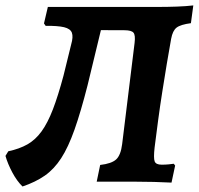

<svg xmlns="http://www.w3.org/2000/svg" viewBox="-31 -667 730 705"><path d="M51.7 17.8Q31.3 -1.9 14.3 -33.7Q-2.6 -65.5 -10.9 -94.5L-0.6 -111.5Q40.3 -120.2 69.9 -137Q99.4 -153.9 121.7 -184.7Q144 -215.5 163.2 -265.3Q182.3 -315 202.1 -389L230.4 -504.1Q238.4 -531.7 233 -546.6Q227.5 -561.5 204.3 -567.1Q181.1 -572.6 136.6 -572.1L130.5 -580.9L144.7 -641.5H543.2Q585.2 -641.5 619.1 -642.8Q653.1 -644.1 678.8 -647.1L670 -581.9Q632.2 -576.9 617.5 -565.7Q602.9 -554.4 597.4 -524.5Q589.8 -482.9 581.6 -433.4Q573.4 -383.9 565 -330.7Q556.6 -277.5 549.6 -225Q542.5 -172.5 536.7 -125.5Q532.3 -86.5 536.9 -74.4Q541.6 -62.3 562.5 -62.3Q576.5 -62.3 588.4 -63.5Q600.2 -64.7 607 -65.7L612.1 -59.1L598.8 3.5Q571.9 2 534.3 1Q496.8 0 457.6 0H324.1L336.8 -61.3Q378.6 -66.1 395.6 -81.7Q412.5 -97.3 417.5 -137.7L463.2 -509.5Q466.7 -538 459.1 -547Q451.5 -556 425.7 -556L271 -556.6L348.1 -591.8L290.4 -353.3Q265.6 -256 242.6 -191Q219.6 -126 193.6 -86Q167.6 -45.9 133.5 -22.1Q99.3 1.7 51.7 17.8Z"/></svg>

Font: Alegreya
Style: Italic
Weight: 400
Italic angle: -7°
Designer: Juan Pablo del Peral
Foundry: Huerta Tipografica
Version: Version 2.009